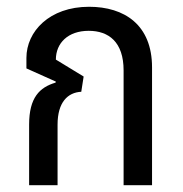

<svg xmlns="http://www.w3.org/2000/svg" viewBox="-20 -547 539 567"><path d="M66 0H150V-179C150 -245 180 -274 220 -276L227 -321L145 -371C145 -420 181 -456 242 -456C301 -456 345 -423 345 -339V0H429V-348C429 -474 347 -527 243 -527C126 -527 58 -454 58 -376V-345L145 -306L144 -303C97 -289 66 -259 66 -179Z"/></svg>

Font: Noto Sans Thai UI Condensed
Style: Regular
Weight: 400
Width: 3
Designer: Monotype Design Team
Foundry: Monotype Imaging Inc.
Version: Version 1.901